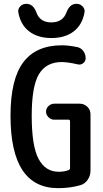

<svg xmlns="http://www.w3.org/2000/svg" viewBox="-20 -978 540 1008"><path d="M381.8 -958Q400.4 -958 413.6 -944.3Q426.8 -930.7 423.8 -913.1Q412.1 -847.7 366.7 -813Q321.3 -778.3 250 -778.3Q178.7 -778.3 133.3 -813Q87.9 -847.7 76.2 -913.1Q73.2 -930.7 85.9 -944.3Q98.6 -958 118.2 -958Q154.3 -958 170.9 -913.1Q189.5 -860.4 249.5 -860.4Q309.6 -860.4 329.1 -913.1Q345.7 -958 381.8 -958ZM285.2 9.8Q35.2 9.8 35.2 -370.1Q35.2 -562.5 102.5 -651.4Q169.9 -740.2 304.7 -740.2Q339.8 -740.2 386.7 -730.5Q405.3 -726.6 417.5 -710Q429.7 -693.4 429.7 -671.9Q429.7 -656.2 416.5 -646Q403.3 -635.7 385.7 -640.6Q339.8 -651.4 304.7 -652.3Q222.7 -652.3 184.6 -588.9Q146.5 -525.4 146.5 -370.1Q146.5 -210.9 182.6 -143.6Q218.8 -76.2 288.1 -76.2Q318.4 -76.2 339.8 -85Q347.7 -87.9 347.7 -96.7V-340.8Q347.7 -349.6 339.8 -349.6H264.6Q248 -349.6 234.9 -362.3Q221.7 -375 221.7 -392.1Q221.7 -409.2 234.9 -421.4Q248 -433.6 264.6 -433.6H398.4Q421.9 -433.6 438.5 -417.5Q455.1 -401.4 455.1 -377.9V-82Q455.1 -55.7 440.4 -34.2Q425.8 -12.7 402.3 -5.9Q348.6 9.8 285.2 9.8Z"/></svg>

Font: Rounded Mgen+ 1mn medium
Style: Regular
Weight: 500
Designer: [Source Han Sans]
Ryoko NISHIZUKA  (kana & ideographs); Paul D. Hunt (Latin, Greek & Cyrillic); Wenlong ZHANG  (bopomofo
Version: Version 1.059.20150602